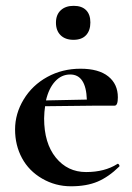

<svg xmlns="http://www.w3.org/2000/svg" viewBox="-20 -633 458 665"><path d="M223.1 -375Q192.9 -375 170.9 -351.1Q148.9 -327.1 139.2 -285.2L280.8 -288.1Q277.8 -375 223.1 -375ZM388.2 -295.9Q388.2 -267.1 377 -267.1H315.9L136.2 -265.1Q133.3 -246.1 132.8 -223.1Q132.8 -137.2 173.3 -87.2Q213.9 -37.1 278.1 -37.1Q342.3 -37.1 386.2 -64.9L388.2 -65.9Q390.1 -65.9 392.6 -62Q395 -58.1 393.1 -56.2Q356 -20 317.9 -3.9Q279.8 12.2 225.8 12.2Q171.9 12.2 126 -14.4Q80.1 -41 56.2 -85.4Q32.2 -129.9 32.2 -184.6Q32.2 -239.3 62 -288.6Q91.8 -337.9 143.8 -366.5Q195.8 -395 258.8 -395Q321.8 -395 355 -368.4Q388.2 -341.8 388.2 -295.9ZM189.9 -511Q173.8 -526.9 173.8 -554.4Q173.8 -582 190.4 -597.4Q207 -612.8 235.1 -612.8Q263.2 -612.8 278.1 -597.9Q293 -583 293 -555.2Q293 -527.3 278.1 -511.2Q263.2 -495.1 234.6 -495.1Q206.1 -495.1 189.9 -511Z"/></svg>

Font: Cormorant-Bold
Style: Bold
Weight: 700
Designer: Christian Thalmann (Catharsis Fonts)
Version: Version 3.000